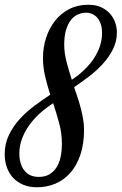

<svg xmlns="http://www.w3.org/2000/svg" viewBox="-38 -773 515 813"><path d="M457 -636.2Q457 -597.2 439.9 -563.7Q422.9 -530.3 396.5 -501.5Q370.1 -472.7 337.9 -448.5Q305.7 -424.3 275.9 -403.8Q283.7 -380.9 291.3 -357.9Q298.8 -335 304.7 -312.3Q310.5 -289.6 314.2 -267.3Q317.9 -245.1 317.9 -224.1Q317.9 -163.1 302.2 -117.2Q286.6 -71.3 259.5 -40.8Q232.4 -10.3 196 4.9Q159.7 20 118.2 20Q86.4 20 61 9.5Q35.6 -1 18.1 -19.5Q0.5 -38.1 -8.8 -64Q-18.1 -89.8 -18.1 -120.1Q-18.1 -164.6 -0.2 -201.4Q17.6 -238.3 45.4 -268.8Q73.2 -299.3 107.4 -324.7Q141.6 -350.1 174.8 -372.1Q162.1 -411.1 153.1 -449.7Q144 -488.3 144 -527.8Q144 -572.3 157.2 -613Q170.4 -653.8 195.1 -685.1Q219.7 -716.3 255.4 -734.6Q291 -752.9 335.9 -752.9Q367.7 -752.9 390.6 -742.2Q413.6 -731.4 428.2 -714.6Q442.9 -697.8 450 -677Q457 -656.2 457 -636.2ZM224.1 -163.1Q224.1 -208.5 212.6 -251Q201.2 -293.5 187 -335.9Q155.8 -315.9 129.6 -292Q103.5 -268.1 84.5 -241Q65.4 -213.9 54.7 -184.3Q43.9 -154.8 43.9 -124Q43.9 -78.1 65.2 -51Q86.4 -23.9 126 -23.9Q153.8 -23.9 172.6 -35.6Q191.4 -47.4 202.9 -66.7Q214.4 -85.9 219.2 -111.1Q224.1 -136.2 224.1 -163.1ZM233.9 -584Q233.9 -549.3 243.7 -511.7Q253.4 -474.1 266.1 -435.1Q292.5 -452.6 311.8 -470.5Q331.1 -488.3 345 -505.6Q358.9 -522.9 367.9 -539.3Q377 -555.7 382.3 -569.8Q395 -603.5 394 -634.8Q394 -655.3 388.7 -671.1Q383.3 -687 374 -697.8Q364.7 -708.5 352.3 -713.9Q339.8 -719.2 326.2 -719.2Q309.1 -719.2 292.5 -712.2Q275.9 -705.1 262.9 -689Q250 -672.9 241.9 -647Q233.9 -621.1 233.9 -584Z"/></svg>

Font: Mervale Script
Style: Regular
Weight: 400
Designer: Astigmatic (AOETI)
Foundry: Astigmatic (AOETI)
Version: Version 1.000